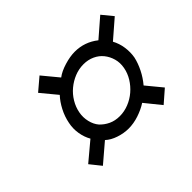

<svg xmlns="http://www.w3.org/2000/svg" viewBox="-90 -682 664 664"><g transform="rotate(-45 241.5 -350.0)"><path d="M431 -202 385 -162 338 -220Q318 -207 292.5 -198.5Q267 -190 242 -190Q219 -190 195 -198Q171 -206 156 -220L88 -162L56 -202L124 -259Q113 -278 109 -302Q105 -326 110 -350Q115 -376 127.5 -400Q140 -424 156 -441L108 -499L154 -538L202 -480Q219 -493 247 -501.5Q275 -510 298 -510Q346 -510 384 -480L451 -538L483 -499L416 -441Q427 -421 430.5 -397Q434 -373 430 -350Q425 -327 413 -303Q401 -279 384 -259ZM379 -350Q383 -372 377.5 -391.5Q372 -411 360 -426Q348 -441 329.5 -449.5Q311 -458 289 -458Q266 -458 245 -449.5Q224 -441 206.5 -426.5Q189 -412 177 -392Q165 -372 161 -350Q157 -329 162 -308Q167 -287 179 -273Q192 -259 210 -250.5Q228 -242 251 -242Q273 -242 294.5 -250.5Q316 -259 333.5 -274Q351 -289 363 -308.5Q375 -328 379 -350Z"/></g></svg>

Font: Jura
Style: Italic
Weight: 400
Designer: Ed Merritt
Foundry: Ten by Twenty
Version: Version 1.007